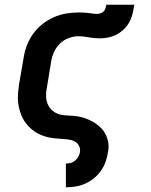

<svg xmlns="http://www.w3.org/2000/svg" viewBox="-20 -591 640 816"><path d="M260 205V104H261Q271 104 281.5 101Q292 98 300 91Q308 84 313 74.5Q318 65 320 55Q322 40 315 27.5Q308 15 295.5 9Q283 3 268 1.5Q253 0 238.5 -1Q224 -2 209.5 -3.5Q195 -5 181 -8.5Q167 -12 154 -17.5Q141 -23 129.5 -30.5Q118 -38 108 -47.5Q98 -57 89.5 -68Q81 -79 75 -91.5Q69 -104 65 -117.5Q61 -131 58.5 -145Q56 -159 56 -173.5Q56 -188 57.5 -203Q59 -218 61 -233L80 -343Q84 -370 93.5 -396Q103 -422 119.5 -445.5Q136 -469 159 -487.5Q182 -506 208 -517.5Q234 -529 261 -533.5Q288 -538 315 -538Q324 -538 334 -537.5Q344 -537 353.5 -536Q363 -535 372.5 -533.5Q382 -532 392 -532Q399 -532 407 -534.5Q415 -537 420.5 -542.5Q426 -548 428.5 -556Q431 -564 432 -571H551Q548 -553 544 -535Q540 -517 531 -499.5Q522 -482 508 -468Q494 -454 477 -445Q460 -436 441.5 -432Q423 -428 405 -428Q393 -428 382 -429Q371 -430 359.5 -432Q348 -434 337 -435.5Q326 -437 314 -437Q293 -437 271.5 -429Q250 -421 234 -405Q218 -389 209 -368.5Q200 -348 197 -327L179 -217Q175 -198 176 -178.5Q177 -159 185 -143.5Q193 -128 208 -117Q223 -106 241 -103Q259 -100 278 -99.5Q297 -99 315.5 -95.5Q334 -92 351 -85Q368 -78 383 -68.5Q398 -59 410 -46.5Q422 -34 430 -17.5Q438 -1 440.5 17.5Q443 36 439 55Q436 76 429 96Q422 116 409.5 134Q397 152 380 166Q363 180 343 189Q323 198 302.5 201.5Q282 205 261 205Z"/></svg>

Font: Iosevka Slab Extended Oblique
Style: Bold
Weight: 700
Width: 7
Italic angle: -9°
Monospace: yes
Designer: Belleve Invis
Foundry: Belleve Invis
Version: Version 11.1.1; ttfautohint (v1.8.3)